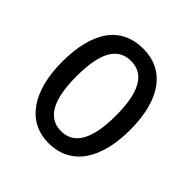

<svg xmlns="http://www.w3.org/2000/svg" viewBox="-153 -668 799 799"><g transform="rotate(45 246.5 -268.5)"><path d="M447 -269C447 -450 371 -547 247 -547C114 -547 46 -446 46 -269C46 -98 119 10 245 10C378 10 447 -99 447 -269ZM131 -269C131 -404 166 -475 247 -475C326 -475 363 -404 363 -269C363 -134 326 -62 247 -62C167 -62 131 -135 131 -269Z"/></g></svg>

Font: Noto Sans Khmer UI Condensed
Style: Regular
Weight: 400
Width: 3
Designer: Danh Hong and the Monotype Design Team
Foundry: Monotype Imaging Inc.
Version: Version 2.002